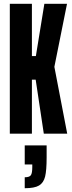

<svg xmlns="http://www.w3.org/2000/svg" viewBox="-20 -708 379 1017"><path d="M32 0V-688H149V-411H170L215 -688H335L268 -354L336 0H212L169 -286H149V0ZM151 177V163H111V62H227V126Q227 194 219 227Q211 260 187 274.5Q163 289 111 289V231Q136 231 143.5 220Q151 209 151 177Z"/></svg>

Font: Saira Ultra Condensed ExtraBold
Style: Regular
Weight: 800
Width: 1
Designer: Hector Gatti with collaboration of the Omnibus-Type team
Foundry: Omnibus-Type
Version: Version 1.001; ttfautohint (v1.8)